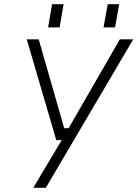

<svg xmlns="http://www.w3.org/2000/svg" viewBox="-20 -711 657 918"><path d="M210 -580 229 -691H284L265 -580ZM475 -580 495 -691H550L530 -580ZM139 187 275 -41H249L108 -523H165L287 -98H308L553 -523H617L199 187Z"/></svg>

Font: Tomorrow Light
Style: Italic
Weight: 300
Italic angle: -10°
Designer: Tony de Marco, Monica Rizzolli
Foundry: Just in Type
Version: Version 2.002